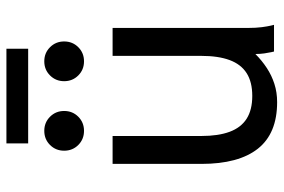

<svg xmlns="http://www.w3.org/2000/svg" viewBox="-164 -718 892 604"><g transform="rotate(-90 282.0 -416.0)"><path d="M156.2 -507.8H68.4V-228.5Q68.4 -111.3 116.2 -50.8Q164.1 9.8 262.7 9.8Q293.5 9.8 320.1 1.2Q346.7 -7.3 370.1 -22.7Q393.6 -38.1 414.1 -58.6Q414.1 -43.9 416 -30.5Q418 -17.1 419.9 -8.5Q421.9 0 421.9 0H505.9Q505.9 0 503.4 -10Q501 -20 498.5 -38.6Q496.1 -57.1 496.1 -82V-507.8H408.2V-228.5Q408.2 -175.3 395 -139.6Q381.8 -104 354 -86.2Q326.2 -68.4 282.2 -68.4Q238.3 -68.4 210.4 -86.2Q182.6 -104 169.4 -139.6Q156.2 -175.3 156.2 -228.5ZM328.6 -660.2Q328.6 -633.8 346.7 -615.7Q364.7 -597.7 391.1 -597.7Q417.5 -597.7 435.5 -615.7Q453.6 -633.8 453.6 -660.2Q453.6 -686.5 435.5 -704.6Q417.5 -722.7 391.1 -722.7Q364.7 -722.7 346.7 -704.6Q328.6 -686.5 328.6 -660.2ZM109.9 -660.2Q109.9 -633.8 127.9 -615.7Q146 -597.7 172.4 -597.7Q198.7 -597.7 216.8 -615.7Q234.9 -633.8 234.9 -660.2Q234.9 -686.5 216.8 -704.6Q198.7 -722.7 172.4 -722.7Q146 -722.7 127.9 -704.6Q109.9 -686.5 109.9 -660.2ZM132.8 -773.4H430.7V-841.8H132.8Z"/></g></svg>

Font: Giphurs SC
Style: Regular
Weight: 400
Version: Version 0.920